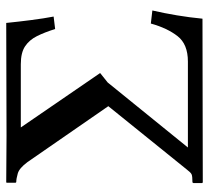

<svg xmlns="http://www.w3.org/2000/svg" viewBox="-48 -638 687 632"><g transform="rotate(-90 296.0 -322.5)"><path d="M126 -48H409Q466 -48 492.5 -82Q519 -116 534 -170L577 -165Q568 -126 561 -84Q554 -42 550 0L11 1L9 -1V-30L11 -33Q32 -33 38 -36Q44 -39 53 -51L262 -310L78 -576Q58 -603 40.5 -608Q23 -613 12 -613L10 -615V-645L12 -646L165 -645L536 -646Q540 -606 545.5 -563.5Q551 -521 557 -490L516 -485Q505 -520 492.5 -545Q480 -570 459 -584Q438 -598 400 -598H192L371 -337L370 -336L340 -312Z"/></g></svg>

Font: Libertinus Serif SemiBold
Style: Regular
Weight: 600
Designer: Philipp H. Poll, Khaled Hosny
Foundry: Caleb Maclennan
Version: Version 7.051;RELEASE